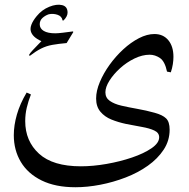

<svg xmlns="http://www.w3.org/2000/svg" viewBox="-20 -602 794 807"><path d="M105 -367 102 -371Q106 -379 117.5 -391Q129 -403 139.5 -414Q150 -425 154 -429Q116 -446 109.5 -471Q103 -496 134 -534Q156 -561 187 -573.5Q218 -586 241 -580.5Q264 -575 264 -549Q264 -533 247 -516H243Q240 -534 221.5 -540Q203 -546 185 -542Q170 -537 158.5 -526.5Q147 -516 147 -500Q147 -482 164 -472Q181 -462 212 -462Q224 -462 244 -464.5Q264 -467 287 -470L288 -467L260 -421Q226 -418 200.5 -413.5Q175 -409 153 -398Q131 -387 105 -367ZM297 185Q213 185 155 156.5Q97 128 67.5 78.5Q38 29 38 -34Q38 -75 51 -120.5Q64 -166 92 -213L110 -205Q99 -177 92.5 -149.5Q86 -122 86 -93Q86 -9 144 44Q202 97 320 97Q371 97 428 87Q485 77 535 60Q585 43 617 21Q649 -1 649 -25Q649 -44 628.5 -53.5Q608 -63 576.5 -68.5Q545 -74 510 -81Q477 -88 448.5 -99.5Q420 -111 402 -132.5Q384 -154 384 -188Q384 -220 399.5 -257Q415 -294 440.5 -329.5Q466 -365 498 -394.5Q530 -424 564 -441.5Q598 -459 629 -459Q666 -459 687.5 -433Q709 -407 709 -363Q709 -349 706.5 -332.5Q704 -316 698 -298L682 -301Q673 -344 652.5 -358Q632 -372 609 -372Q578 -372 545 -356Q512 -340 484.5 -315Q457 -290 440 -263Q423 -236 423 -214Q423 -191 441.5 -178Q460 -165 490 -158Q520 -151 557 -144.5Q594 -138 630 -128Q663 -119 678 -104.5Q693 -90 693 -57Q693 -11 668 27Q643 65 601.5 94.5Q560 124 508 144Q456 164 401.5 174.5Q347 185 297 185Z"/></svg>

Font: Bona Nova SC
Style: Regular
Weight: 400
Designer: Mateusz Machalski
Foundry: Capitalics
Version: Version 4.001; ttfautohint (v1.8.4.7-5d5b)